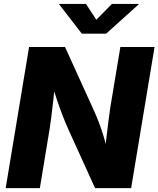

<svg xmlns="http://www.w3.org/2000/svg" viewBox="-20 -970 817 990"><path d="M9.3 0 129.9 -727.5H315.4L465.3 -397.9Q477.5 -371.1 490.2 -337.6Q502.9 -304.2 515.1 -264.2Q527.3 -224.1 538.1 -176.8L518.6 -161.1Q522 -199.7 527.3 -247.8Q532.7 -295.9 538.6 -341.1Q544.4 -386.2 548.8 -416L600.6 -727.5H776.9L656.2 0H470.2L333 -301.8Q317.4 -336.4 303.2 -373Q289.1 -409.7 274.2 -453.6Q259.3 -497.6 241.7 -552.7L265.6 -557.6Q260.7 -504.9 255.1 -455.8Q249.5 -406.7 244.6 -366.9Q239.7 -327.1 235.4 -302.2L185.5 0ZM423.3 -949.7 476.6 -868.2 557.1 -949.7H695.3L694.8 -947.3L527.3 -796.4H401.9L285.2 -947.3L285.6 -949.7Z"/></svg>

Font: Inter 20pt ExtraBold
Style: Italic
Weight: 800
Italic angle: -9.3988°
Version: Version 4.001;git-66647c0bb